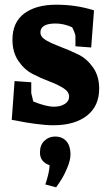

<svg xmlns="http://www.w3.org/2000/svg" viewBox="-20 -523 461 817"><path d="M220 -503Q304 -503 380 -479L368 -321L301 -326V-369Q301 -379 287 -407Q251 -423 217 -423Q152 -423 152 -385Q152 -365 178 -350.5Q204 -336 240.5 -322.5Q277 -309 313.5 -291Q350 -273 376 -236Q402 -199 402 -146Q402 -71 349.5 -30.5Q297 10 207 10Q175 10 130.5 4Q86 -2 58 -8L30 -13L42 -178L113 -173V-128Q113 -127 114 -122.5Q115 -118 116.5 -112.5Q118 -107 119 -102Q120 -97 121 -94L122 -91Q176 -69 210 -69Q237 -69 255.5 -80.5Q274 -92 274 -112Q274 -133 249 -148.5Q224 -164 189 -177Q154 -190 118.5 -208.5Q83 -227 58 -264Q33 -301 33 -354Q33 -428 83 -465.5Q133 -503 220 -503ZM150 126Q150 94 169 76Q188 58 214 58Q245 58 262.5 78Q280 98 280 134Q280 159 265 194Q250 229 234 252L219 274L173 262Q191 207 191 180Q150 166 150 126Z"/></svg>

Font: Andada
Style: Bold
Weight: 700
Designer: Carolina Giovagnoli
Foundry: Carolina Giovagnoli
Version: Version 1.003